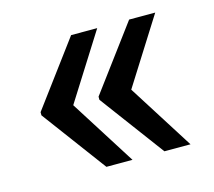

<svg xmlns="http://www.w3.org/2000/svg" viewBox="-67 -538 611 548"><g transform="rotate(-15 239.0 -263.5)"><path d="M261.7 -458.5H184.6L43.5 -268.6V-259.3L184.6 -69.3H261.7L138.7 -263.7ZM433.1 -458.5H356L214.8 -268.6V-259.3L356 -69.3H433.1L310.1 -263.7Z"/></g></svg>

Font: Bert Sans Medium
Style: Regular
Weight: 500
Designer: Christian Robertson (Google), Cristiano Sobral
Foundry: Google, Cristiano Sobral
Version: Version 3.101